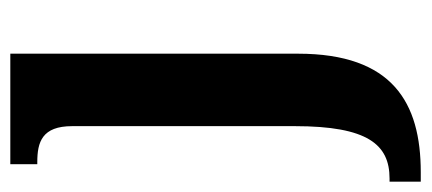

<svg xmlns="http://www.w3.org/2000/svg" viewBox="-262 -330 816 363"><g transform="rotate(-90 145.5 -148.0)"><path d="M-16 240H2C133 240 226 187 226 8V-536H17V-485H21C59 -485 89 -476 89 -419V2C89 140 54 181 -10 181H-16Z"/></g></svg>

Font: Noto Serif Myanmar Condensed
Style: Bold
Weight: 700
Width: 3
Designer: Ben Mitchell and the Monotype Design Team
Foundry: Monotype Imaging Inc.
Version: Version 2.106